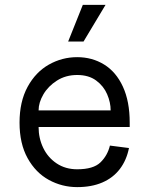

<svg xmlns="http://www.w3.org/2000/svg" viewBox="-20 -750 611 786"><path d="M60 -248Q60 -334 93 -394.5Q126 -455 180 -485.5Q234 -516 296 -516Q357 -516 406 -486Q455 -456 483 -395.5Q511 -335 511 -248V-230H138Q138 -184 157 -144.5Q176 -105 212 -81Q248 -57 296 -57Q362 -57 391 -85Q420 -113 430 -154L508 -144Q498 -94 470.5 -58Q443 -22 399 -3Q355 16 296 16Q234 16 180 -13.5Q126 -43 93 -102.5Q60 -162 60 -248ZM296 -443Q249 -443 213 -420Q177 -397 157.5 -363.5Q138 -330 138 -298H433Q433 -331 418.5 -364.5Q404 -398 373.5 -420.5Q343 -443 296 -443ZM319 -730H412L322 -580H259Z"/></svg>

Font: Uncut Sans VF
Style: Regular
Weight: 400
Designer: Kasper Nordkvist
Foundry: Uncut Type
Version: Version 1.100;FEAKit 1.0